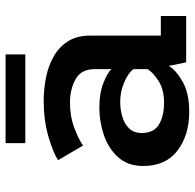

<svg xmlns="http://www.w3.org/2000/svg" viewBox="-25 -664 700 690"><g transform="rotate(-90 325.0 -319.0)"><path d="M268 11Q184 11 128.8 -31.2Q73.5 -73.5 73.5 -154Q73.5 -210 105.5 -245Q137.5 -280 185.5 -296Q233.5 -312 282.5 -312Q334.5 -312 371.5 -297.5Q408.5 -283 421.5 -268.5V-329.5Q421.5 -377.5 385.2 -397.5Q349 -417.5 301.5 -417.5Q251.5 -417.5 210 -401.8Q168.5 -386 147 -370.5L94.5 -460Q121.5 -478.5 180 -495.2Q238.5 -512 308.5 -512Q349 -512 390 -504Q431 -496 465.5 -477Q500 -458 521 -425.8Q542 -393.5 542 -344.5V-91H612.5V0H446L433 -63Q420.5 -38.5 378.5 -13.8Q336.5 11 268 11ZM301 -79.5Q349.5 -79.5 380.5 -100.2Q411.5 -121 421.5 -138.5V-189.5Q410 -206.5 376 -221.8Q342 -237 304.5 -237Q277 -237 251 -229.5Q225 -222 208.5 -205Q192 -188 192 -159.5Q192 -116.5 222.2 -98Q252.5 -79.5 301 -79.5ZM155.5 -578V-649H474.5V-578Z"/></g></svg>

Font: Trispace Medium
Style: Regular
Weight: 500
Designer: Tyler Finck
Foundry: Etcetera Type Company
Version: Version 1.210; ttfautohint (v1.8.3)